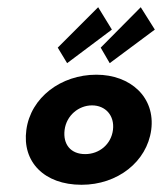

<svg xmlns="http://www.w3.org/2000/svg" viewBox="-20 -504 452 532"><path d="M159 -144C164 -184 198 -212 235 -212C272 -212 298 -184 293 -144C288 -104 255 -77 216 -77C176 -77 154 -104 159 -144ZM53 -144C41 -56 102 8 206 8C306 8 387 -56 399 -144C411 -234 342 -297 247 -297C149 -297 65 -234 53 -144ZM259 -372 284 -329 409 -422 370 -484ZM140 -372 166 -329 290 -422 252 -484Z"/></svg>

Font: Hussar Tani
Style: Kurs
Weight: 700
Foundry: Cannot Into Space Fonts
Version: Version 0.92